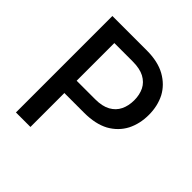

<svg xmlns="http://www.w3.org/2000/svg" viewBox="-192 -876 1024 1024"><g transform="rotate(45 320.0 -364.0)"><path d="M80.1 0Q80.1 -181.6 80.1 -727.5Q144.5 -727.5 338.9 -727.5Q423.8 -727.5 479.5 -696.3Q535.2 -665 563.5 -612.3Q590.8 -558.6 590.8 -492.2Q590.8 -424.8 563.5 -371.1Q535.2 -317.4 479.5 -286.1Q422.9 -255.9 338.9 -255.9Q279.3 -255.9 160.2 -255.9Q160.2 -279.3 160.2 -348.6Q202.1 -348.6 329.1 -348.6Q382.8 -348.6 416 -367.2Q449.2 -385.7 464.8 -418Q480.5 -450.2 480.5 -492.2Q480.5 -533.2 464.8 -565.4Q449.2 -596.7 415 -615.2Q381.8 -632.8 327.1 -632.8Q281.2 -632.8 189.5 -632.8Q189.5 -474.6 189.5 0Q162.1 0 80.1 0Z"/></g></svg>

Font: DeepSea
Style: Medium
Weight: 500
Designer: Stem
Version: Version 3.019;git-0a5106e0b